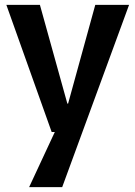

<svg xmlns="http://www.w3.org/2000/svg" viewBox="-20 -540 551 784"><path d="M208 -10 252 -95 369 -520H507L234 224H99ZM6 -520H143L255 -117H288L282 -1H191Z"/></svg>

Font: Murecho Thin Medium
Style: Regular
Weight: 500
Version: Version 1.010